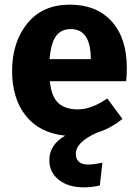

<svg xmlns="http://www.w3.org/2000/svg" viewBox="-20 -568 594 825"><path d="M525 -276Q525 -243 522 -219H194Q201 -152 231 -125Q261 -98 314 -98Q373 -98 441 -145L506 -57Q455 -16 397 2Q306 42 306 93Q306 139 359 139Q383 139 420 131L409 229Q375 237 339 237Q274 237 233 205Q192 173 192 120Q192 54 260 15Q149 3 90.5 -71Q32 -145 32 -263Q32 -387 97.5 -467.5Q163 -548 280 -548Q395 -548 460 -476Q525 -404 525 -276ZM370 -314V-321Q368 -443 284 -443Q243 -443 221 -413.5Q199 -384 193 -314Z"/></svg>

Font: Fira Sans
Style: Bold
Weight: 700
Designer: bBox Type GmbH & Carrois Corporate GbR & Edenspiekermann AG
Foundry: bBox Type GmbH & Carrois Corporate GbR & Edenspiekermann AG
Version: Version 4.301;PS 004.301;hotconv 1.0.88;makeotf.lib2.5.64775